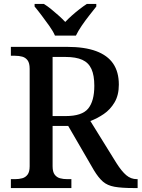

<svg xmlns="http://www.w3.org/2000/svg" viewBox="-20 -951 716 971"><path d="M35 0V-45H56Q76 -45 92.5 -49.5Q109 -54 119.5 -68Q130 -82 130 -110V-603Q130 -632 119.5 -646Q109 -660 92.5 -664.5Q76 -669 56 -669H35V-714H319Q408 -714 466 -692.5Q524 -671 552.5 -629Q581 -587 581 -523Q581 -470 559.5 -433.5Q538 -397 505 -374.5Q472 -352 437 -339L569 -126Q595 -85 618.5 -65Q642 -45 672 -45H676V0H656Q595 0 559 -6.5Q523 -13 500.5 -32.5Q478 -52 455 -90L325 -314H246V-110Q246 -82 256.5 -68Q267 -54 283.5 -49.5Q300 -45 320 -45H341V0ZM312 -364Q395 -364 426 -402Q457 -440 457 -517Q457 -570 442.5 -602Q428 -634 396 -648.5Q364 -663 311 -663H246V-364ZM258 -771Q248 -794 229 -820.5Q210 -847 190.5 -873Q171 -899 155 -918V-931H202Q220 -920 239 -904.5Q258 -889 276.5 -872.5Q295 -856 310 -840Q325 -856 343.5 -872.5Q362 -889 382 -904.5Q402 -920 419 -931H467V-918Q452 -899 431.5 -873Q411 -847 393 -820.5Q375 -794 364 -771Z"/></svg>

Font: Noto Serif Armenian Medium
Style: Regular
Weight: 500
Version: Version 2.007